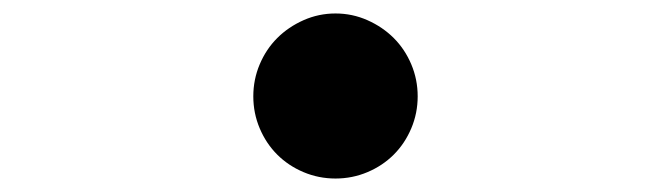

<svg xmlns="http://www.w3.org/2000/svg" viewBox="-20 -506 996 285"><path d="M356 -363Q356 -388 365.5 -410.5Q375 -433 391.5 -449.5Q408 -466 430.5 -476Q453 -486 478 -486Q503 -486 525.5 -476Q548 -466 564.5 -449.5Q581 -433 590.5 -410.5Q600 -388 600 -363Q600 -338 590.5 -315.5Q581 -293 564.5 -276.5Q548 -260 525.5 -250.5Q503 -241 478 -241Q453 -241 430.5 -250.5Q408 -260 391.5 -276.5Q375 -293 365.5 -315.5Q356 -338 356 -363Z"/></svg>

Font: Kinto Sans
Style: Bold
Weight: 700
Designer: Authors: Ryoko NISHIZUKA  (kana & ideographs); Paul D. Hunt (Latin, Greek & Cyrillic); Wenlong ZHANG  (bopomofo); Sandol
Foundry: Adobe Systems Incorporated, ookami Inc.
Version: Version 0.001